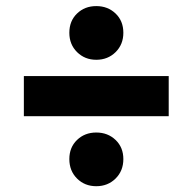

<svg xmlns="http://www.w3.org/2000/svg" viewBox="-20 -672 645 643"><path d="M59.9 -417.2H545V-282.8H59.9ZM212.2 -139.3Q212.2 -178.4 238 -203.3Q263.8 -228.2 302.4 -228.2Q341.1 -228.2 367.1 -203.3Q393.1 -178.4 393.1 -139.3Q393.1 -99.8 367.1 -74.1Q341.1 -48.4 302.4 -48.4Q263.8 -48.4 238 -74.1Q212.2 -99.8 212.2 -139.3ZM212.2 -562.2Q212.2 -601.8 238 -626.7Q263.8 -651.6 302.4 -651.6Q341.1 -651.6 367.1 -626.7Q393.1 -601.8 393.1 -562.2Q393.1 -523.1 367.1 -497.4Q341.1 -471.8 302.4 -471.8Q264.2 -471.8 238.2 -497.4Q212.2 -523.1 212.2 -562.2Z"/></svg>

Font: iiserrat Thin
Style: Regular
Weight: 100
Designer: Akira Ohta
Foundry: Akira Ohta
Version: Version 1.200;Glyphs 3.3.1 (3343)